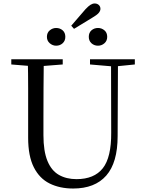

<svg xmlns="http://www.w3.org/2000/svg" viewBox="-20 -1069 837 1105"><path d="M303 -806Q283 -806 266.5 -820Q250 -834 250 -857Q250 -881 266.5 -894.5Q283 -908 303 -908Q325 -908 340.5 -894.5Q356 -881 356 -857Q356 -834 340.5 -820Q325 -806 303 -806ZM406 -903 390 -921 472 -1016Q489 -1034 501 -1041.5Q513 -1049 525 -1049Q539 -1049 548.5 -1040.5Q558 -1032 558 -1018Q558 -1006 547.5 -994Q537 -982 511 -967ZM544 -806Q522 -806 506.5 -820Q491 -834 491 -857Q491 -881 506.5 -894.5Q522 -908 544 -908Q565 -908 581 -894.5Q597 -881 597 -857Q597 -834 581 -820Q565 -806 544 -806ZM401 16Q324 16 265.5 -13Q207 -42 174.5 -106.5Q142 -171 142 -276V-391Q142 -476 142 -560.5Q142 -645 140 -728H232Q231 -645 230.5 -561Q230 -477 230 -391V-291Q230 -199 253 -143Q276 -87 319 -62.5Q362 -38 420 -38Q522 -38 571.5 -100.5Q621 -163 620 -306L619 -728H659L657 -286Q657 -133 591.5 -58.5Q526 16 401 16ZM45 -698V-728H341V-698L201 -687H180ZM498 -698V-728H756V-698L647 -687H626Z"/></svg>

Font: Noto Serif TC
Style: Regular
Weight: 400
Designer: Ryoko NISHIZUKA  (kana & ideographs); Frank Grießhammer (Latin, Greek & Cyrillic); Wenlong ZHANG  (bopomofo); Sandoll Co
Foundry: Adobe
Version: Version 2.003-H1;hotconv 1.1.1;makeotfexe 2.6.0